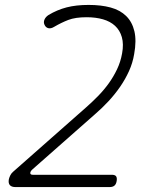

<svg xmlns="http://www.w3.org/2000/svg" viewBox="-20 -760 640 780"><path d="M43 0Q27 0 20 -8Q13 -16 16 -32Q18 -40 22 -48Q26 -56 33 -62L330 -324Q354 -345 378 -369.5Q402 -394 421.5 -421Q441 -448 455.5 -478.5Q470 -509 476 -543Q483 -581 475 -609Q467 -637 447.5 -655Q428 -673 398.5 -681.5Q369 -690 332 -690Q286 -690 257.5 -679Q229 -668 200 -651Q187 -643 176.5 -645.5Q166 -648 161 -659Q156 -669 160.5 -680Q165 -691 177 -699Q212 -720 250.5 -730Q289 -740 340 -740Q391 -740 429.5 -729.5Q468 -719 492.5 -695Q517 -671 526 -633Q535 -595 525 -540Q519 -504 504 -471Q489 -438 468 -407.5Q447 -377 421 -349Q395 -321 366 -296L112 -72Q103 -64 103 -57Q103 -50 113 -50H434Q447 -50 451.5 -44Q456 -38 454 -25Q452 -12 445 -6Q438 0 425 0Z"/></svg>

Font: Maple Mono Thin
Style: Italic
Weight: 250
Italic angle: -10°
Monospace: yes
Designer: subframe7536
Version: Version 7.000